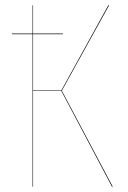

<svg xmlns="http://www.w3.org/2000/svg" viewBox="-20 -700 481 720"><path d="M211.9 -359.9 402.8 0H399.9L210 -358.9H104V0H102.1V-571.8H24.9V-574.2H102.1V-680.2H104V-574.2H215.8V-571.8H104V-360.8H210L386.2 -680.2H389.2Z"/></svg>

Font: Fira Sans Compressed Two
Style: Regular
Weight: 100
Width: 1
Designer: Carrois Corporate & Edenspiekermann AG
Foundry: Carrois Corporate GbR & Edenspiekermann AG
Version: Version 4.203;PS 004.203;hotconv 1.0.88;makeotf.lib2.5.64775